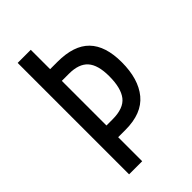

<svg xmlns="http://www.w3.org/2000/svg" viewBox="-217 -792 870 870"><g transform="rotate(-45 218.0 -357.0)"><path d="M409 -383Q409 -275 359 -214.5Q309 -154 204 -154H157V0H73V-714H157V-590H204Q309 -590 359 -538.5Q409 -487 409 -383ZM196 -229Q267 -229 295.5 -265.5Q324 -302 324 -378Q324 -450 295 -482.5Q266 -515 203 -515H157V-229Z"/></g></svg>

Font: Noto Sans Ethiopic ExtraCondensed
Style: Regular
Weight: 400
Width: 2
Designer: Monotype Design Team
Foundry: Monotype Imaging Inc.
Version: Version 2.102; ttfautohint (v1.8.4.7-5d5b)